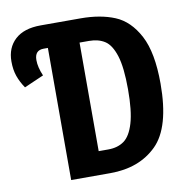

<svg xmlns="http://www.w3.org/2000/svg" viewBox="-78 -768 820 843"><g transform="rotate(-10 332.0 -346.0)"><path d="M632 -349Q632 -154 554 -77Q476 0 347 0H172V-589H153Q113 -589 113 -545Q113 -513 130 -474L43 -436Q24 -464 14 -492.5Q4 -521 4 -558Q4 -619 43.5 -655.5Q83 -692 158 -692H336Q424 -692 488 -665.5Q552 -639 592 -563.5Q632 -488 632 -349ZM487 -349Q487 -447 470.5 -499Q454 -551 425.5 -569.5Q397 -588 355 -588H313V-104H356Q398 -104 426.5 -124.5Q455 -145 471 -199Q487 -253 487 -349Z"/></g></svg>

Font: Fira Sans Compressed SemiBold
Style: Regular
Weight: 600
Width: 1
Designer: bBox Type GmbH & Carrois Corporate GbR & Edenspiekermann AG
Foundry: bBox Type GmbH & Carrois Corporate GbR & Edenspiekermann AG
Version: Version 4.301